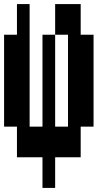

<svg xmlns="http://www.w3.org/2000/svg" viewBox="-20 -750 540 940"><path d="M438 -580V-130H375V20H250V170H188V20H63V-130H0V-580H63V-730H125V-130H188V-580H250V-130H313V-580H250V-730H375V-580Z"/></svg>

Font: 2P VHS
Style: Regular
Weight: 400
Designer: CodeMan38
Foundry: CodeMan38
Version: Version 3.000